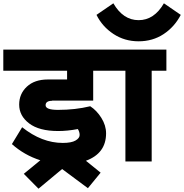

<svg xmlns="http://www.w3.org/2000/svg" viewBox="-40 -977 1114 1162"><path d="M275 -368 276 -367Q236 -367 236 -340Q236 -312 311 -312Q416 -312 506 -334Q545 -309 573.5 -263.5Q602 -218 602 -170Q602 -49 480 -4L569 68L492 162L336 46L193 165L104 75L204 -7Q107 -38 32 -105L94 -207Q213 -112 340 -112Q392 -112 417 -126.5Q442 -141 442 -160Q442 -179 431 -196Q369 -184 312 -184Q197 -184 136.5 -230Q76 -276 76 -344Q76 -409 122.5 -452.5Q169 -496 250 -496H366V-549H-20V-677H630V-549H524V-368Z M952 -957 1054 -887Q1016 -814 950 -770.5Q884 -727 799 -727Q714 -727 646.5 -771.5Q579 -816 544 -887L646 -957Q705 -855 799 -855Q893 -855 952 -957ZM610 -549V-677H967V-549H878V0H719V-549Z"/></svg>

Font: Martel Sans Heavy
Style: Regular
Weight: 900
Designer: Dan Reynolds and Mathieu Réguer
Foundry: Dan Reynolds and Mathieu Réguer
Version: Version 1.001;PS 001.001;hotconv 1.0.70;makeotf.lib2.5.58329